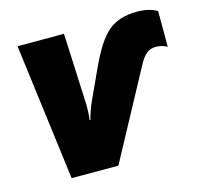

<svg xmlns="http://www.w3.org/2000/svg" viewBox="-87 -657 784 751"><g transform="rotate(-15 305.0 -281.5)"><path d="M303.2 0H113.8L43 -553.2H231L244.1 -258.8Q244.1 -223.1 240.2 -201.2H244.1Q244.6 -208 253.4 -233.2Q262.2 -258.3 271 -276.9L324.2 -392.1Q369.1 -490.7 412.8 -526.9Q456.5 -563 528.8 -563Q577.1 -563 609.9 -543.9V-398.9Q589.8 -411.1 564 -411.1Q542 -411.1 525.9 -397.7Q509.8 -384.3 494.1 -354Z"/></g></svg>

Font: Open Sans Extrabold
Style: Italic
Weight: 800
Italic angle: -12°
Foundry: Ascender Corporation
Version: Version 1.10